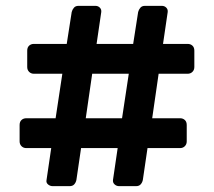

<svg xmlns="http://www.w3.org/2000/svg" viewBox="-20 -675 731 656"><path d="M160 -39Q151 -39 144 -45Q137 -51 139 -60L155 -169H70Q60 -169 53.5 -175.5Q47 -182 47 -192V-248Q47 -259 53.5 -265Q60 -271 70 -271H170L193 -423H96Q86 -423 79.5 -429.5Q73 -436 73 -446V-502Q73 -513 79.5 -519Q86 -525 96 -525H208L225 -634Q227 -642 232.5 -648.5Q238 -655 248 -655H306Q315 -655 321 -649Q327 -643 326 -634L310 -525H435L452 -634Q454 -642 459.5 -648.5Q465 -655 475 -655H533Q542 -655 548 -649Q554 -643 553 -634L537 -525H621Q631 -525 637.5 -519Q644 -513 644 -502V-446Q644 -436 637.5 -429.5Q631 -423 621 -423H522L500 -271H595Q605 -271 611.5 -265Q618 -259 618 -248V-192Q618 -182 611.5 -175.5Q605 -169 595 -169H484L468 -60Q466 -51 460.5 -45Q455 -39 445 -39H387Q378 -39 371.5 -45Q365 -51 366 -60L382 -169H257L241 -60Q239 -51 233.5 -45Q228 -39 218 -39ZM273 -271H397L420 -423H295Z"/></svg>

Font: Fz Rubik Med
Style: Regular
Weight: 500
Designer: Hubert and Fischer
Foundry: Hubert and Fischer
Version: Vit hóa bi FontZin.com